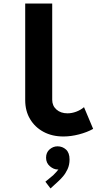

<svg xmlns="http://www.w3.org/2000/svg" viewBox="-20 -772 602 1097"><path d="M342.3 7.8Q277.8 7.8 228.8 -18.6Q179.7 -44.9 151.9 -91.6Q124 -138.2 124 -199.7V-752H278.3V-201.7Q278.3 -167.5 302.7 -146Q327.1 -124.5 365.7 -124.5Q390.1 -124.5 415.3 -133.8Q440.4 -143.1 460 -159.7L512.2 -35.6Q477.5 -16.1 431.4 -4.2Q385.3 7.8 342.3 7.8ZM268.6 304.7 239.3 266.1 283.7 229.5Q292 221.7 302.2 210.2Q312.5 198.7 320.1 186.5Q327.6 174.3 327.6 164.6L345.2 164.1Q344.7 176.3 336.2 186.3Q327.6 196.3 308.6 196.3Q286.6 196.3 264.9 177.7Q243.2 159.2 243.2 128.9Q243.2 99.1 263.4 81.5Q283.7 64 308.6 64Q336.9 64 357.2 82.5Q377.4 101.1 377.4 139.2Q377.4 169.9 366 194.6Q354.5 219.2 339.8 236.1Q325.2 252.9 315.4 261.7Z"/></svg>

Font: Reddit Mono ExtraBold
Style: Regular
Weight: 800
Monospace: yes
Designer: Stephen Hutchings
Foundry: Reddit
Version: Version 1.014